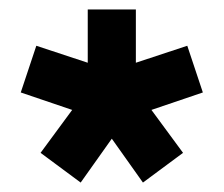

<svg xmlns="http://www.w3.org/2000/svg" viewBox="-20 -733 474 407"><path d="M66 -409 133 -500 24 -537 57 -636 166 -600V-713H268V-600L377 -636L410 -537L301 -500L368 -409L283 -346L217 -439L151 -346Z"/></svg>

Font: Haskoy ExtraBold
Style: Regular
Weight: 800
Designer: Ertekin Erdin
Foundry: Ertekin Erdin
Version: Version 2.000; ttfautohint (v1.8.4.7-5d5b)